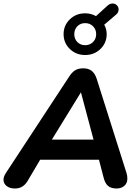

<svg xmlns="http://www.w3.org/2000/svg" viewBox="-28 -1068 798 1096"><path d="M-8 -42Q-8 -59 4 -78L365 -628Q382 -655 400.5 -666.5Q419 -678 447 -678Q477 -678 495.5 -663.5Q514 -649 524 -618L694 -81Q699 -66 699 -49Q699 -22 681.5 -7Q664 8 637 8Q606 8 588.5 -7Q571 -22 563 -56L537 -156H201L129 -34Q116 -13 98.5 -2.5Q81 8 57 8Q28 8 10 -6Q-8 -20 -8 -42ZM268 -271H506L434 -541ZM335 -873Q335 -923 370.5 -957.5Q406 -992 458 -992Q491 -992 520 -976L586 -1036Q599 -1048 615 -1048Q629 -1048 639 -1038Q649 -1028 649 -1014Q649 -996 634 -984L567 -927Q581 -902 581 -873Q581 -823 545.5 -788.5Q510 -754 458 -754Q406 -754 370.5 -788.5Q335 -823 335 -873ZM521 -873Q521 -900 503 -918Q485 -936 458 -936Q431 -936 413.5 -918Q396 -900 396 -873Q396 -846 413.5 -828Q431 -810 458 -810Q485 -810 503 -828Q521 -846 521 -873Z"/></svg>

Font: SN Pro Bold
Style: Bold Italic
Weight: 700
Italic angle: -9°
Designer: Tobias Whetton
Foundry: Supernotes
Version: Version 1.003